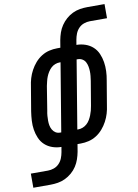

<svg xmlns="http://www.w3.org/2000/svg" viewBox="-147 -800 770 1071"><g transform="rotate(-10 237.5 -265.0)"><path d="M-47 205V125H50Q67 125 84 119Q101 113 113.5 100Q126 87 132.5 70.5Q139 54 142 37L147 8Q121 8 96.5 -0.5Q72 -9 54 -25.5Q36 -42 26 -65Q16 -88 12 -113Q8 -138 9.5 -164.5Q11 -191 15 -217L38 -354Q41 -377 47.5 -399Q54 -421 65.5 -442.5Q77 -464 93 -482.5Q109 -501 129.5 -514Q150 -527 173 -532.5Q196 -538 219 -538H237L244 -580Q248 -601 255 -621.5Q262 -642 274.5 -660.5Q287 -679 304 -694Q321 -709 341 -718.5Q361 -728 382.5 -731.5Q404 -735 425 -735H522V-655H425Q408 -655 391 -649Q374 -643 361.5 -630Q349 -617 342.5 -600.5Q336 -584 333 -567L328 -538Q354 -538 378.5 -529.5Q403 -521 421 -504.5Q439 -488 449 -465Q459 -442 463 -417Q467 -392 466 -365.5Q465 -339 460 -313L437 -176Q434 -153 427.5 -131Q421 -109 409.5 -87.5Q398 -66 382 -47.5Q366 -29 345.5 -16Q325 -3 302 2.5Q279 8 256 8H238L231 50Q227 71 220 91.5Q213 112 201 130.5Q189 149 171.5 164Q154 179 134 188.5Q114 198 92.5 201.5Q71 205 50 205ZM153 -72H160L224 -458H219Q206 -458 193 -453Q180 -448 170 -438.5Q160 -429 152.5 -417Q145 -405 140 -392.5Q135 -380 132 -367Q129 -354 126 -341L104 -204Q101 -190 100 -176.5Q99 -163 99 -149Q99 -135 101.5 -122Q104 -109 110.5 -97.5Q117 -86 128 -79Q139 -72 153 -72ZM251 -72H256Q269 -72 282 -77Q295 -82 305.5 -91.5Q316 -101 323 -113Q330 -125 335 -137.5Q340 -150 343.5 -163Q347 -176 349 -189L372 -326Q374 -340 375.5 -353.5Q377 -367 376.5 -381Q376 -395 373.5 -408Q371 -421 365 -432.5Q359 -444 347.5 -451Q336 -458 322 -458H315Z"/></g></svg>

Font: Iosevka Slab Medium
Style: Italic
Weight: 500
Italic angle: -9°
Monospace: yes
Designer: Belleve Invis
Foundry: Belleve Invis
Version: Version 11.1.0; ttfautohint (v1.8.3)